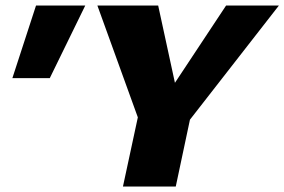

<svg xmlns="http://www.w3.org/2000/svg" viewBox="-20 -678 1034 698"><path d="M648 -214 567 -303 802 -658H994ZM427 0 498 -330H689L619 0ZM491 -224 334 -658H555L632 -303ZM161 -394H25L111 -658H290Z"/></svg>

Font: Ysabeau Black
Style: Italic
Weight: 900
Italic angle: -12°
Version: Version 2.000;gftools[0.9.27.dev2+g8671c4b]